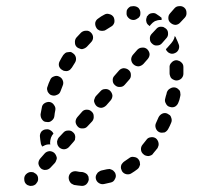

<svg xmlns="http://www.w3.org/2000/svg" viewBox="-20 -583 653 625"><path d="M66 17Q69 20 74 21Q78 23 82 22Q87 22 91 20Q95 18 98 15V14Q105 7 104 -2Q104 -11 97 -17Q93 -20 89 -22Q85 -23 80 -23Q76 -23 72 -21Q68 -19 65 -16L64 -15Q58 -8 59 1Q59 11 66 17ZM269 1Q269 -3 268 -8Q266 -12 264 -15Q261 -18 257 -20Q253 -22 248 -23Q239 -23 231 -25Q222 -27 214 -23Q206 -18 204 -9Q203 -4 204 0Q205 5 207 8Q209 12 213 15Q217 17 221 19Q233 21 245 22Q254 23 261 17Q268 10 269 1ZM356 -17Q355 -21 352 -24Q349 -28 345 -30Q341 -32 337 -33Q333 -33 328 -32Q319 -30 310 -28Q306 -27 302 -24Q298 -22 296 -18Q293 -14 292 -10Q291 -6 292 -1Q294 8 302 13Q310 18 319 16Q330 14 341 11Q350 9 354 0Q359 -8 356 -17ZM436 -47Q436 -51 435 -56Q434 -60 431 -64Q426 -71 416 -72Q407 -74 400 -68Q392 -62 384 -57Q381 -55 378 -51Q375 -48 374 -43Q373 -39 374 -34Q375 -30 377 -26Q382 -18 391 -16Q401 -14 408 -19Q418 -25 427 -32Q431 -35 433 -39Q435 -43 436 -47ZM113 -35Q116 -32 120 -31Q124 -29 129 -30Q133 -30 137 -32Q141 -34 144 -37L159 -53Q162 -57 163 -61Q165 -65 165 -69Q164 -74 162 -78Q160 -82 157 -85Q150 -91 141 -91Q131 -90 125 -83L111 -67Q105 -60 105 -51Q106 -42 113 -35ZM496 -118Q495 -123 493 -126Q491 -130 487 -133Q479 -138 470 -136Q461 -135 456 -127Q450 -119 444 -112Q438 -105 439 -95Q440 -86 448 -80Q451 -77 456 -76Q460 -75 464 -75Q469 -76 473 -78Q477 -80 479 -84Q486 -92 493 -101Q495 -105 496 -109Q497 -114 496 -118ZM166 -118Q166 -114 168 -110Q170 -106 173 -103Q180 -97 189 -97Q199 -98 205 -105L219 -121Q222 -124 224 -128Q225 -133 225 -137Q225 -141 223 -146Q221 -150 217 -153Q211 -159 201 -158Q192 -158 186 -151L171 -135Q168 -131 167 -127Q165 -123 166 -118ZM115 -155Q122 -162 131 -162Q138 -163 144 -159Q151 -155 154 -148Q149 -143 146 -135Q143 -126 143 -117Q143 -115 144 -113Q142 -113 140 -113Q130 -113 122 -108Q120 -107 117 -106Q116 -108 115 -111Q113 -113 113 -116Q111 -127 110 -138Q109 -147 115 -155ZM537 -201Q536 -205 533 -208Q529 -211 525 -213Q521 -215 517 -215Q512 -215 508 -213Q504 -211 501 -208Q498 -205 496 -201Q492 -192 488 -183Q484 -175 487 -166Q490 -157 498 -153Q502 -151 507 -151Q511 -151 516 -152Q520 -154 523 -157Q526 -160 528 -164Q533 -173 537 -183Q539 -187 539 -192Q539 -196 537 -201ZM234 -170Q240 -164 250 -165Q259 -165 265 -172L280 -188Q286 -195 285 -205Q285 -214 278 -220Q275 -223 270 -225Q266 -226 262 -226Q257 -226 253 -224Q249 -222 246 -218L232 -202Q226 -195 226 -186Q227 -177 234 -170ZM117 -194Q119 -191 123 -188Q127 -186 132 -186Q141 -184 148 -190Q156 -196 157 -205Q158 -215 160 -224Q162 -233 156 -241Q151 -249 142 -251Q133 -252 125 -247Q117 -242 116 -232Q114 -222 112 -211Q112 -206 113 -202Q114 -198 117 -194ZM286 -254Q287 -249 289 -245Q291 -241 294 -238Q301 -232 310 -232Q319 -233 326 -240L340 -256Q346 -263 346 -272Q345 -281 338 -288Q331 -294 322 -293Q313 -293 307 -286L292 -270Q289 -266 288 -262Q286 -258 286 -254ZM567 -279Q567 -284 565 -288Q562 -291 559 -294Q555 -297 551 -298Q542 -300 534 -295Q526 -291 523 -282Q522 -276 520 -271L518 -263Q515 -254 520 -246Q524 -237 533 -235Q542 -232 550 -236Q558 -241 561 -250L564 -258Q565 -264 567 -271Q568 -275 567 -279ZM135 -285Q137 -281 141 -277Q144 -274 148 -273Q157 -270 165 -274Q174 -277 177 -286Q180 -295 184 -304Q188 -313 184 -322Q181 -330 172 -334Q164 -338 155 -334Q146 -331 143 -322Q138 -312 135 -302Q133 -298 133 -293Q134 -289 135 -285ZM354 -306Q361 -299 371 -300Q380 -300 386 -307L400 -323Q407 -330 406 -340Q406 -349 399 -355Q392 -361 382 -361Q373 -360 367 -353L353 -337Q346 -330 347 -321Q347 -312 354 -306ZM569 -381Q566 -384 562 -385Q558 -387 553 -387Q544 -386 538 -379Q531 -372 532 -363Q532 -354 532 -344Q532 -340 534 -335Q535 -331 538 -328Q541 -325 546 -323Q550 -321 554 -321Q563 -321 570 -327Q577 -334 577 -343Q577 -354 577 -365Q577 -370 575 -374Q573 -378 569 -381ZM183 -355Q187 -352 191 -352Q196 -351 200 -352Q204 -353 208 -356Q211 -359 214 -363Q219 -371 224 -379Q229 -387 227 -396Q225 -405 217 -410Q214 -413 209 -414Q205 -414 200 -413Q196 -413 192 -410Q189 -407 186 -404Q180 -395 175 -385Q170 -377 172 -368Q175 -359 183 -355ZM415 -373Q422 -367 431 -367Q440 -368 447 -375L461 -391Q467 -398 467 -407Q466 -416 459 -423Q452 -429 443 -428Q434 -428 427 -421L413 -405Q407 -398 407 -389Q408 -379 415 -373ZM549 -466Q548 -462 547 -458Q544 -450 538 -443L524 -427Q522 -425 520 -423Q520 -423 520 -423Q521 -419 524 -416Q527 -412 532 -410Q536 -408 540 -408Q545 -408 549 -410Q557 -413 561 -421Q565 -430 562 -438Q558 -449 553 -459Q553 -461 551 -463Q550 -464 549 -466ZM231 -429Q235 -426 239 -425Q243 -423 247 -423Q252 -424 256 -426Q260 -428 263 -431Q269 -438 276 -445Q283 -452 283 -461Q283 -470 276 -477Q269 -484 260 -483Q251 -483 244 -477Q237 -469 229 -461Q223 -454 224 -444Q224 -435 231 -429ZM475 -441Q482 -434 491 -435Q501 -435 507 -442L521 -458Q528 -465 527 -475Q527 -484 520 -490Q516 -493 512 -495Q508 -496 503 -496Q499 -496 495 -494Q491 -492 488 -488L473 -472Q467 -465 468 -456Q468 -447 475 -441ZM294 -492Q296 -488 300 -486Q304 -483 308 -483Q312 -482 317 -483Q321 -483 325 -486Q333 -491 341 -496Q349 -500 352 -509Q354 -518 350 -527Q345 -535 336 -537Q327 -540 319 -535Q309 -530 300 -523Q292 -518 290 -509Q289 -500 294 -492ZM502 -518Q504 -518 506 -518Q506 -520 506 -522Q506 -523 506 -525Q499 -531 491 -536Q484 -542 474 -540Q465 -539 460 -531Q459 -531 459 -530Q459 -530 458 -529Q458 -527 457 -524Q456 -523 456 -522Q455 -516 457 -510Q459 -504 465 -500Q466 -499 467 -498L471 -503Q477 -510 484 -514Q493 -518 502 -518ZM528 -524Q528 -519 530 -515Q532 -511 536 -508Q543 -502 552 -502Q561 -503 567 -510L582 -526Q588 -533 587 -542Q587 -552 580 -558Q573 -564 564 -563Q554 -563 548 -556L534 -540Q531 -537 529 -532Q528 -528 528 -524ZM398 -557Q395 -554 393 -550Q392 -546 392 -541Q391 -532 398 -525Q405 -518 414 -518H415Q419 -518 423 -520Q427 -522 431 -525Q434 -528 436 -532Q437 -536 437 -541Q437 -550 431 -557Q424 -563 415 -563H414Q410 -563 405 -562Q401 -560 398 -557Z"/></svg>

Font: FRB American Cursive Guidelines Arrows Dashed Extrabold
Style: Bold Italic
Weight: 800
Italic angle: -25°
Version: Version 2.0;Modular Font Editor K font №1